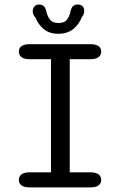

<svg xmlns="http://www.w3.org/2000/svg" viewBox="-20 -810 500 830"><path d="M107.5 0Q85 0 73.2 -8.5Q61.5 -17 61.5 -32Q61.5 -48 73.2 -56.5Q85 -65 107.5 -65H200.5V-554H107.5Q85 -554 73.2 -562.8Q61.5 -571.5 61.5 -587Q61.5 -602.5 73.2 -610.8Q85 -619 107.5 -619H371.5Q394 -619 405.8 -610.8Q417.5 -602.5 417.5 -587Q417.5 -571.5 405.8 -562.8Q394 -554 371.5 -554H281.5V-65H371.5Q394 -65 405.8 -56.5Q417.5 -48 417.5 -32Q417.5 -17 405.8 -8.5Q394 0 371.5 0ZM317 -790.5Q329.5 -790.5 336.8 -782.8Q344 -775 344 -762Q344 -756.5 341.8 -749.5Q339.5 -742.5 333.5 -735.5Q323 -706.5 297.5 -685.2Q272 -664 232 -664Q193 -664 168.8 -684.5Q144.5 -705 134 -733Q127 -740 124.2 -747.5Q121.5 -755 121.5 -761.5Q121.5 -774.5 129 -782.5Q136.5 -790.5 148.5 -790.5Q164 -790.5 171 -781.8Q178 -773 180.5 -759.5Q184 -742.5 195.2 -726.5Q206.5 -710.5 233 -710.5Q259.5 -710.5 270.5 -726.5Q281.5 -742.5 284.5 -759.5Q287 -773 294 -781.8Q301 -790.5 317 -790.5Z"/></svg>

Font: Sono
Style: Regular
Weight: 400
Designer: Tyler Finck
Foundry: Tyler Finck
Version: Version 2.112